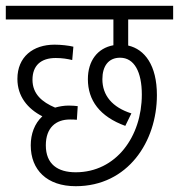

<svg xmlns="http://www.w3.org/2000/svg" viewBox="-20 -642 617 662"><path d="M241 -48C179 -48 138 -76 138 -141C138 -202 173 -230 221 -230C228 -230 238 -230 245 -229L248 -276C241 -277 228 -278 217 -278C200 -278 184 -275 170 -271C125 -290 92 -318 92 -367C92 -416 121 -442 172 -442C195 -442 212 -439 229 -435L233 -481C217 -485 190 -488 168 -488C94 -488 40 -446 40 -370C40 -310 75 -267 126 -241C99 -216 86 -180 86 -141C86 -56 142 0 241 0C421 0 521 -154 521 -314C521 -417 479 -472 422 -485V-575H577V-622H0V-575H371V-486C316 -476 283 -432 283 -369C283 -296 324 -240 412 -208L433 -251C367 -272 333 -313 333 -369C333 -414 354 -443 394 -443C443 -443 469 -394 469 -316C469 -171 380 -48 241 -48Z"/></svg>

Font: Noto Sans Condensed Light
Style: Italic
Weight: 300
Width: 3
Italic angle: -12°
Designer: Monotype Design Team
Foundry: Monotype Imaging Inc.
Version: Version 2.013